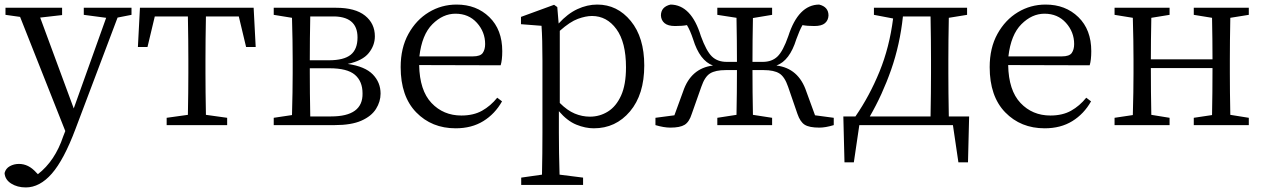

<svg xmlns="http://www.w3.org/2000/svg" viewBox="-24 -548 5539 841"><path d="M552 -514V-483L491 -471L307 16Q256 152 203 212.5Q150 273 89 273Q52 273 25 256Q-2 239 -4 210Q1 190 19 180Q37 170 59 170Q101 170 134 207L142 215Q217 157 253 49L262 26L64 -474L0 -483V-514H248V-482L152 -471L299 -73L441 -470L343 -483V-514Z M1022 -476H878Q876 -369 876 -286V-228Q876 -150 878 -45L971 -32V0H706V-32L799 -45Q801 -150 801 -228V-286Q801 -369 799 -476H654L622 -342H580L589 -514H1087L1096 -342H1054Z M1335 -38H1426Q1566 -38 1564 -139Q1564 -192 1530.5 -220.5Q1497 -249 1419 -249H1333V-228Q1333 -147 1335 -38ZM1428 -476H1335Q1333 -379 1333 -284H1417Q1482 -284 1512 -308Q1542 -332 1542 -384Q1542 -479 1428 -476ZM1175 -514H1448Q1532 -514 1575 -479.5Q1618 -445 1618 -389Q1618 -349 1591 -315.5Q1564 -282 1499 -268Q1575 -257 1609 -222Q1643 -187 1643 -138Q1643 -103 1623 -71Q1603 -39 1559 -19.5Q1515 0 1442 0H1175V-32L1255 -44Q1258 -150 1258 -228V-286Q1258 -366 1255 -470L1175 -483Z M1813 -301H2047Q2080 -301 2090.5 -316Q2101 -331 2101 -355Q2101 -408 2065 -448Q2029 -488 1971 -488Q1916 -488 1870 -442Q1824 -396 1813 -301ZM2169 -262 1812 -263Q1814 -152 1866 -97Q1918 -42 1997 -42Q2050 -42 2087.5 -63Q2125 -84 2154 -120L2175 -104Q2144 -49 2093 -17.5Q2042 14 1972 14Q1867 14 1799 -56Q1731 -126 1731 -254Q1731 -338 1765 -399.5Q1799 -461 1854.5 -494.5Q1910 -528 1976 -528Q2063 -528 2119.5 -473Q2176 -418 2176 -324Q2176 -285 2169 -262Z M2428 -413V-97Q2461 -64 2493.5 -50.5Q2526 -37 2560 -37Q2603 -37 2639 -59.5Q2675 -82 2696.5 -129.5Q2718 -177 2718 -253Q2718 -363 2676 -420.5Q2634 -478 2569 -478Q2542 -478 2507.5 -465.5Q2473 -453 2428 -413ZM2417 -517 2423 -445Q2462 -488 2505 -508Q2548 -528 2592 -528Q2680 -528 2739 -456Q2798 -384 2798 -261Q2798 -134 2735.5 -60Q2673 14 2577 14Q2540 14 2500.5 -2Q2461 -18 2424 -61V32Q2424 119 2427 217L2530 230V262H2259V230L2350 217Q2352 122 2352 34V-282Q2352 -378 2348 -435L2258 -442V-474L2403 -527Z M3546 -43 3628 -32V0Q3592 11 3565 11Q3521 11 3501 -1.5Q3481 -14 3469 -49L3428 -168Q3413 -212 3389.5 -226.5Q3366 -241 3321 -241H3272Q3272 -144 3274 -45L3358 -32V0H3118V-32L3202 -45Q3204 -144 3204 -241H3155Q3110 -241 3086.5 -226.5Q3063 -212 3048 -168L3006 -49Q2995 -14 2975 -1.5Q2955 11 2912 11Q2884 11 2847 0V-32L2930 -43L2968 -147Q3002 -249 3099 -261Q3041 -282 3012 -376Q2999 -415 2985 -438Q2965 -434 2933 -434Q2902 -434 2887 -446.5Q2872 -459 2871 -480Q2871 -518 2913 -528Q3004 -527 3046 -390Q3070 -324 3094.5 -300.5Q3119 -277 3159 -277H3204Q3204 -370 3202 -470L3118 -483V-514H3358V-483L3274 -469Q3272 -370 3272 -277H3317Q3357 -277 3381.5 -300.5Q3406 -324 3429 -390Q3473 -527 3564 -528Q3605 -518 3605 -480Q3604 -459 3589.5 -446.5Q3575 -434 3543 -434Q3512 -434 3491 -438Q3478 -415 3464 -376Q3435 -282 3377 -261Q3474 -249 3508 -147Z M3786 -38H4052Q4054 -147 4054 -228V-286Q4054 -369 4052 -476H3931Q3918 -353 3879.5 -243Q3841 -133 3786 -38ZM4132 -38H4221L4216 163H4174L4150 0H3740L3716 163H3675L3670 -38H3723Q3785 -128 3828.5 -234.5Q3872 -341 3888 -467L3804 -483V-514H4212V-483L4132 -470Q4130 -366 4130 -286V-228Q4130 -147 4132 -38Z M4393 -301H4627Q4660 -301 4670.5 -316Q4681 -331 4681 -355Q4681 -408 4645 -448Q4609 -488 4551 -488Q4496 -488 4450 -442Q4404 -396 4393 -301ZM4749 -262 4392 -263Q4394 -152 4446 -97Q4498 -42 4577 -42Q4630 -42 4667.5 -63Q4705 -84 4734 -120L4755 -104Q4724 -49 4673 -17.5Q4622 14 4552 14Q4447 14 4379 -56Q4311 -126 4311 -254Q4311 -338 4345 -399.5Q4379 -461 4434.5 -494.5Q4490 -528 4556 -528Q4643 -528 4699.5 -473Q4756 -418 4756 -324Q4756 -285 4749 -262Z M5446 -483 5365 -470Q5363 -364 5363 -286V-228Q5363 -150 5365 -45L5446 -32V0H5205V-32L5285 -44Q5287 -141 5287 -250H5017Q5017 -142 5019 -45L5099 -32V0H4858V-32L4938 -44Q4941 -150 4941 -228V-286Q4941 -366 4938 -470L4858 -483V-514H5099V-483L5019 -470Q5017 -369 5017 -288H5287Q5287 -371 5285 -470L5205 -483V-514H5446Z"/></svg>

Font: Han-Nom Khai
Style: Regular
Weight: 400
Version: Version 1.200;June 22, 2023;FontCreator 14.0.0.2814 64-bit